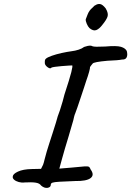

<svg xmlns="http://www.w3.org/2000/svg" viewBox="-20 -875 646 945"><path d="M182 38Q175 27 155.5 24Q136 21 101 23Q87 25 72.5 21Q58 17 49.5 9.5Q41 2 43 -7Q44 -19 68.5 -30.5Q93 -42 136 -43L182 -44L192 -64Q196 -75 199.5 -90.5Q203 -106 210 -129Q214 -143 222 -167.5Q230 -192 239 -220Q248 -248 255 -270.5Q262 -293 264 -302Q268 -311 275 -332.5Q282 -354 288.5 -376.5Q295 -399 297 -409Q323 -488 331 -520Q339 -552 335 -553Q331 -553 315.5 -552Q300 -551 282 -549.5Q264 -548 250 -546Q236 -544 233 -542Q228 -535 216 -543Q204 -551 201 -561Q200 -570 201 -577Q202 -584 207 -587Q214 -593 235 -600.5Q256 -608 283 -614Q310 -620 333 -623Q350 -625 367 -630.5Q384 -636 394 -644Q403 -647 411.5 -649Q420 -651 429 -650Q437 -645 456.5 -645Q476 -645 498 -646Q554 -651 575.5 -644.5Q597 -638 604 -624Q609 -605 603.5 -593Q598 -581 581 -582Q572 -580 553.5 -578.5Q535 -577 509 -576Q441 -570 436 -562Q432 -558 429.5 -554Q427 -550 423 -545Q424 -541 418.5 -521Q413 -501 405 -479Q401 -466 393 -442Q385 -418 376.5 -392.5Q368 -367 361 -346.5Q354 -326 351 -319Q347 -310 344.5 -299.5Q342 -289 341 -284Q327 -235 317 -201.5Q307 -168 299.5 -143.5Q292 -119 286 -96Q280 -73 272 -45Q272 -45 288.5 -46.5Q305 -48 331 -50Q378 -55 396 -56Q414 -57 418.5 -53.5Q423 -50 426 -41Q446 -14 426 1.5Q406 17 350 16Q298 18 272.5 19.5Q247 21 238.5 24Q230 27 230 34Q230 47 214 49.5Q198 52 182 38ZM420 -737Q413 -744 407 -758Q401 -772 402 -780Q404 -785 411.5 -804.5Q419 -824 435 -837Q438 -839 441.5 -843.5Q445 -848 449 -849Q461 -857 473 -855Q485 -853 500 -834Q515 -809 509 -792.5Q503 -776 484 -753Q469 -733 454 -727Q439 -721 420 -737Z"/></svg>

Font: Caveat SemiBold
Style: Regular
Weight: 600
Designer: Pablo Impallari
Foundry: Pablo Impallari
Version: Version 2.000